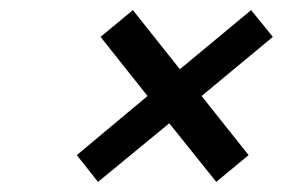

<svg xmlns="http://www.w3.org/2000/svg" viewBox="-20 -412 591 380"><path d="M336 -275 243 -392 179 -339 272 -222 132 -105 174 -52 315 -168 408 -52 472 -105 379 -222 520 -339 477 -392Z"/></svg>

Font: Linux Libertine O
Style: Bold Italic
Weight: 700
Italic angle: -11.5°
Designer: Philipp H. Poll
Foundry: Philipp H. Poll
Version: Version 4.1.0